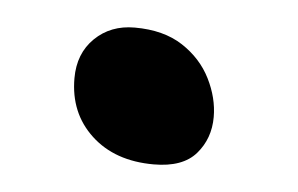

<svg xmlns="http://www.w3.org/2000/svg" viewBox="-28 -383 359 231"><g transform="rotate(5 151.5 -267.0)"><path d="M164 -186Q117 -186 88.5 -212.5Q60 -239 60 -281Q60 -311 79 -329.5Q98 -348 127 -348Q162 -348 185 -333Q208 -318 219.5 -295Q231 -272 231 -249Q231 -223 215 -204.5Q199 -186 164 -186Z"/></g></svg>

Font: Shantell Sans Light Medium
Style: Regular
Weight: 500
Version: Version 1.008;[ac192a2d6]